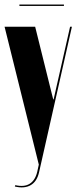

<svg xmlns="http://www.w3.org/2000/svg" viewBox="-29 -816 335 841"><path d="M125 -699H-9L141 -95L134 -63Q125 -26 101 -11Q77 4 38 -5L36 1Q78 11 105.5 -5Q133 -21 142 -61L286 -699H278L215 -421L206 -381H204L194 -421ZM251 -796H56V-790H251Z"/></svg>

Font: Moniqa Black
Style: Regular
Weight: 900
Designer: Rajesh Rajput
Foundry: Rajesh Rajput
Version: Version 1.000